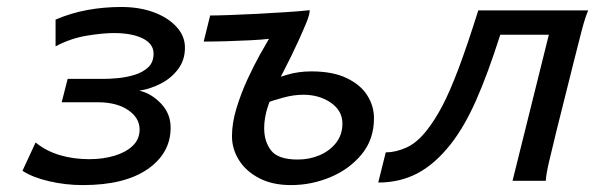

<svg xmlns="http://www.w3.org/2000/svg" viewBox="-20 -518 1705 550"><path d="M217.3 12.2Q168 12.2 120.6 1.2Q73.2 -9.8 44.4 -28.8L82 -109.9Q111.8 -85.4 151.1 -73.7Q190.4 -62 235.8 -62Q274.9 -62 307.6 -71.8Q340.3 -81.5 360.1 -100.3Q379.9 -119.1 379.9 -147Q379.9 -180.2 347.2 -202.6Q314.5 -225.1 259.3 -225.1H156.7L173.8 -292H276.4Q293.5 -292 317.6 -294.2Q341.8 -296.4 365.2 -303.5Q388.7 -310.5 404.3 -325Q419.9 -339.4 419.9 -364.3Q419.9 -392.6 388.7 -408Q357.4 -423.3 306.6 -423.3Q274.4 -423.3 228.5 -415.8Q182.6 -408.2 139.2 -385.3V-461.9Q184.1 -481 231 -489.5Q277.8 -498 327.6 -498Q379.9 -498 420.9 -482.7Q461.9 -467.3 485.8 -440.9Q509.8 -414.6 509.8 -381.8Q509.8 -346.2 490.5 -320.3Q471.2 -294.4 441.2 -278.8Q411.1 -263.2 378.9 -258.3Q412.6 -251 440.7 -221.9Q468.8 -192.9 468.8 -152.3Q468.8 -79.1 402.8 -33.4Q336.9 12.2 217.3 12.2Z M563.5 -398.9 582 -473.6Q601.1 -473.6 637 -474.9Q672.9 -476.1 715.8 -478.3Q758.8 -480.5 799.3 -483.2Q839.8 -485.8 867.2 -488.8Q867.2 -476.1 857.4 -452.6Q847.7 -429.2 836.4 -404.3Q815.4 -357.9 792.2 -313.5Q769 -269 752.9 -228.3Q736.8 -187.5 736.8 -150.4Q736.8 -112.3 756.8 -86.7Q776.9 -61 833 -61Q866.7 -61 895.8 -73.5Q924.8 -85.9 942.9 -109.1Q960.9 -132.3 960.9 -164.1Q960.9 -200.7 928 -223.6Q895 -246.6 848.6 -246.6Q820.8 -246.6 790 -238Q759.3 -229.5 741.2 -222.7L754.4 -288.1Q772 -294.9 803.7 -304.2Q835.4 -313.5 872.1 -313.5Q933.1 -313.5 972.9 -294.4Q1012.7 -275.4 1032 -244.9Q1051.3 -214.4 1051.3 -179.2Q1051.3 -119.1 1016.4 -76.4Q981.4 -33.7 927 -10.7Q872.6 12.2 813.5 12.2Q760.3 12.2 722.4 -7.6Q684.6 -27.3 664.6 -59.3Q644.5 -91.3 644.5 -127.9Q644.5 -166 657.5 -208.3Q670.4 -250.5 688.7 -290.3Q707 -330.1 724.4 -361.1Q741.7 -392.1 750.5 -406.7Q729.5 -404.3 696.5 -402.6Q663.6 -400.9 628.2 -399.9Q592.8 -398.9 563.5 -398.9Z M1552.2 -418.5H1413.1Q1377.4 -306.6 1344 -231Q1310.5 -155.3 1271.5 -105.5Q1226.1 -47.9 1175.8 -21.5Q1125.5 4.9 1063.5 4.9L1085 -81.5Q1113.3 -81.5 1144 -95.2Q1174.8 -108.9 1203.6 -146Q1226.1 -174.8 1247.1 -214.6Q1268.1 -254.4 1292.7 -319.3Q1317.4 -384.3 1350.1 -488.3H1665Q1656.2 -468.3 1646.5 -431.2Q1636.7 -394 1624.5 -344.7L1574.2 -143.6Q1560.5 -88.4 1552.5 -53.5Q1544.4 -18.6 1543.5 0H1448.2Z"/></svg>

Font: Andika
Style: Italic
Weight: 400
Italic angle: -14°
Designer: Victor Gaultney, Annie Olsen, Julie Remington, Don Collingsworth, Eric Hays, Becca Hirsbrunner
Foundry: SIL International
Version: Version 6.101